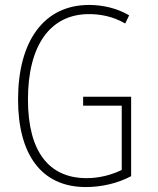

<svg xmlns="http://www.w3.org/2000/svg" viewBox="-20 -746 640 776"><path d="M327 10C390 10 456 -5 510 -34V-355H316V-319H472V-59C432 -40 384 -26 330 -26C178 -26 93 -133 93 -344C93 -560 181 -689 340 -689C382 -689 435 -681 486 -651L502 -684C451 -714 393 -726 340 -726C156 -726 53 -578 53 -344C53 -122 147 10 327 10Z"/></svg>

Font: Noto Sans Mono ExtraLight
Style: Regular
Weight: 200
Designer: Monotype Design Team
Foundry: Monotype Imaging Inc.
Version: Version 2.014